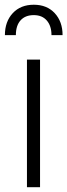

<svg xmlns="http://www.w3.org/2000/svg" viewBox="-34 -775 279 795"><path d="M131.8 0H77.6V-528.3H131.8ZM179.2 -629.4Q179.2 -667.5 159.9 -689.9Q140.6 -712.4 106 -712.4Q70.8 -712.4 51.3 -690.9Q31.7 -669.4 31.7 -629.4H-13.7Q-13.7 -685.5 18.8 -720.5Q51.3 -755.4 106 -755.4Q160.2 -755.4 192.6 -720.5Q225.1 -685.5 225.1 -629.4Z"/></svg>

Font: Roboto Condensed Light
Style: Regular
Weight: 300
Designer: Google
Version: Version 2.134; 2016